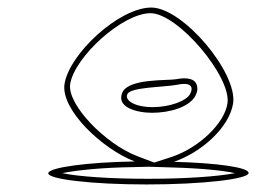

<svg xmlns="http://www.w3.org/2000/svg" viewBox="-20 -733 732 509"><path d="M108 -274C106 -258 223 -244 369 -244C515 -244 637 -258 639 -274C641 -289 557 -301 441 -304C514 -329 588 -395 598 -459C610 -540 465 -713 381 -713C296 -713 163 -590 151 -510C141 -442 251 -338 337 -305C211 -303 110 -289 108 -274ZM166 -510C177 -581 304 -698 379 -698C452 -698 594 -529 583 -459C575 -405 507 -342 438 -318L389 -302L344 -319C260 -351 158 -455 166 -510ZM145 -274C184 -282 254 -289 335 -290L375 -291L438 -289C511 -287 572 -281 603 -274C557 -265 471 -259 372 -259C273 -259 187 -265 145 -274ZM305 -489C286 -449 342 -434 383 -434C430 -434 482 -449 498 -479C502 -488 504 -493 503 -501C501 -527 472 -528 447 -523C422 -519 323 -525 305 -489ZM318 -484C327 -502 415 -502 448 -508C483 -516 495 -505 484 -484C475 -466 431 -449 385 -449C339 -449 309 -466 318 -484Z"/></svg>

Font: Ampere
Style: OuLnIta
Weight: 400
Version: Version 1